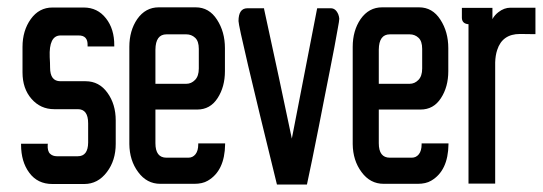

<svg xmlns="http://www.w3.org/2000/svg" viewBox="-20 -494 1459 516"><path d="M215.4 -369.1V-372Q216.4 -399.2 190.7 -398.7H142.3Q111.2 -398.2 113.6 -340.4Q114.6 -324.6 114.6 -312.3Q114.6 -275.7 142.3 -275.7H210Q246.5 -275.7 268.8 -244.6Q291 -213.9 291 -170.5V-107.2Q291 -62.7 267.3 -31.6Q243.1 0.5 206.5 0.5H120.6Q81 0.5 58.8 -29.6Q36.6 -59.3 36.6 -105.2V-107.7H39H105.7H108.7L108.2 -105.2Q107.2 -87.9 114.4 -81Q121.5 -74.1 132.9 -74.1H189.2Q216.4 -74.1 216.9 -110.7V-162.5Q216.9 -200.6 189.2 -200.6H125.5Q88.9 -200.6 64.7 -228.3Q40.5 -255.9 40.5 -299.4V-368.1Q40.5 -411.6 62.7 -442.7Q85 -473.8 121 -473.8H205Q242.1 -473.8 264.8 -444.7Q287.5 -416 287.1 -371.5V-369.1H284.6H217.9Z M585 -108.7V-106.2Q584.5 -70.7 572.9 -46.2Q561.3 -21.7 538.5 -8.4Q531.1 -4 522 -2Q512.8 0 503 0H410.6Q374.5 0 351.3 -31.6Q328.1 -62.7 327.6 -106.7V-368.1Q327.6 -411.6 348.8 -442.7Q371 -474.3 406.6 -474.3H505.9Q542 -474.3 563.2 -441.2Q584.5 -408.6 584.5 -364.6V-302.9Q584.5 -260.4 564.7 -230.2Q545 -199.6 509.9 -199.6H397.7V-109.2Q397.7 -70.2 427.4 -70.2H486.2Q498 -70.2 505.4 -79.5Q512.8 -88.9 512.8 -106.2V-108.7H515.3H582.5ZM480.7 -401.7H427.4Q398.2 -401.7 397.7 -360.7V-268.8H480.7Q494.1 -268.8 504.2 -279.2Q514.3 -289.5 514.3 -309.8V-362.6Q514.3 -383.4 504.4 -392.5Q494.6 -401.7 480.7 -401.7Z M723.8 0Q621 -418 621 -437.3Q621 -471.3 644.3 -471.8H687.7H689.7V-469.9Q732.2 -275.2 764.3 -121.5Q775.2 -177.4 832 -469.9L832.5 -471.8H834.5H869.1Q882.4 -471.8 889.3 -455Q891.3 -449.6 891.8 -443.7Q891.8 -438.2 887.8 -417.5Q884.4 -396.7 878.7 -367.3Q873 -337.9 865.9 -301.6Q858.7 -265.3 851.3 -227.8Q843.9 -190.2 836.7 -153.2Q829.5 -116.1 818.9 -64.7Q808.3 -13.3 805.3 0L804.8 2H802.9H726.3H724.3Z M1185.3 -108.7V-106.2Q1184.8 -70.7 1173.2 -46.2Q1161.6 -21.7 1138.8 -8.4Q1131.4 -4 1122.3 -2Q1113.1 0 1103.3 0H1010.9Q974.8 0 951.6 -31.6Q928.4 -62.7 927.9 -106.7V-368.1Q927.9 -411.6 949.1 -442.7Q971.3 -474.3 1006.9 -474.3H1106.2Q1142.3 -474.3 1163.5 -441.2Q1184.8 -408.6 1184.8 -364.6V-302.9Q1184.8 -260.4 1165 -230.2Q1145.3 -199.6 1110.2 -199.6H998V-109.2Q998 -70.2 1027.7 -70.2H1086.5Q1098.3 -70.2 1105.7 -79.5Q1113.1 -88.9 1113.1 -106.2V-108.7H1115.6H1182.8ZM1081 -401.7H1027.7Q998.5 -401.7 998 -360.7V-268.8H1081Q1094.4 -268.8 1104.5 -279.2Q1114.6 -289.5 1114.6 -309.8V-362.6Q1114.6 -383.4 1104.7 -392.5Q1094.9 -401.7 1081 -401.7Z M1419 -402.2H1416.5L1377.5 -402.7Q1330 -402.7 1316.2 -359.7Q1311.3 -344.9 1310.8 -326.1V-3V-0.5H1308.3H1241.6H1239.1V-3V-428.9Q1221.8 -430.3 1221.3 -445.7V-470.4V-472.8H1223.8H1300.9H1303.4V-470.4V-442.7Q1309.3 -453.6 1319.7 -461.5Q1335 -473.3 1351.8 -473.3H1416.5H1419V-470.8V-404.6Z"/></svg>

Font: RIT Uroob
Style: 

Weight: 700
Designer: Hussain K H
Foundry: RIT
Version: 2.1.1